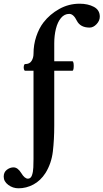

<svg xmlns="http://www.w3.org/2000/svg" viewBox="-101 -746 559 1037"><path d="M-1 271Q-32 271 -56.5 252.5Q-81 234 -81 208Q-81 184 -64 171Q-47 158 -28 158Q-5 158 14 189Q32 219 50 219Q65 219 71.5 201Q78 183 79 158Q80 133 80 112V-364H35Q30 -364 28 -373Q26 -382 28 -391Q30 -400 35 -400Q59 -400 69.5 -417Q80 -434 80 -455Q80 -505 95 -549.5Q110 -594 134 -625Q168 -669 219 -697.5Q270 -726 329 -726Q374 -726 406 -709Q438 -692 438 -656Q438 -634 420.5 -615.5Q403 -597 383 -597Q333 -597 314 -634Q296 -671 273 -671Q247 -671 228.5 -649Q210 -627 201 -590.5Q192 -554 192 -512V-415H290Q295 -415 296.5 -402.5Q298 -390 296.5 -377Q295 -364 290 -364H192V-68Q192 8 184.5 72Q177 136 145 188Q118 230 79.5 250.5Q41 271 -1 271Z"/></svg>

Font: Junicode
Style: Bold
Weight: 700
Designer: Peter S. Baker
Version: Version 2.100; ttfautohint (v1.8.4)